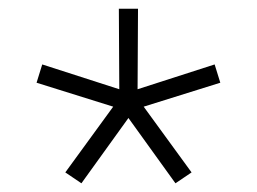

<svg xmlns="http://www.w3.org/2000/svg" viewBox="-20 -773 590 441"><path d="M167 -352 130 -377 240 -528 64 -583 77 -625 254 -568 253 -753H297L296 -568L473 -625L486 -583L310 -528L420 -377L383 -352L275 -502Z"/></svg>

Font: M PLUS Code Latin SemiExpanded Light
Style: Regular
Weight: 300
Width: 6
Designer: Coji Morishita
Foundry: UNDERFOREST DESIGN
Version: Version 1.002; ttfautohint (v1.8.3)